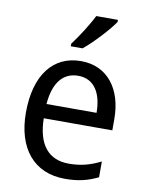

<svg xmlns="http://www.w3.org/2000/svg" viewBox="-87 -828 683 899"><g transform="rotate(10 255.0 -378.0)"><path d="M400 -756V-766H297C275 -721 236 -661 204 -618V-606H260C305 -642 375 -718 400 -756ZM264 -546C132 -546 51 -443 51 -264C51 -94 137 10 284 10C347 10 392 -1 441 -25V-100C391 -75 347 -63 290 -63C193 -63 140 -127 138 -252H464V-306C464 -447 391 -546 264 -546ZM263 -476C342 -476 377 -409 377 -320H139C147 -421 190 -476 263 -476Z"/></g></svg>

Font: Noto Sans Georgian SemiCondensed
Style: Regular
Weight: 400
Width: 4
Designer: Monotype Design Team, Akaki Razmadze
Foundry: Google LLC
Version: Version 2.005